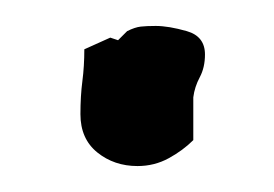

<svg xmlns="http://www.w3.org/2000/svg" viewBox="-20 -60 211 148"><path d="M42 28Q42 14 43.5 2.5Q45 -9 45 -22L65 -31L71 -29L78 -36Q84 -39 88.5 -39.5Q93 -40 100 -40Q110 -40 124 -36Q138 -32 138 -18Q138 -8 134 -0.5Q130 7 129 15V48Q121 56 110 62Q99 68 86 68Q68 68 55 57.5Q42 47 42 28Z"/></svg>

Font: East Sea Dokdo
Style: Regular
Weight: 400
Designer: YoonDesign Inc.
Foundry: YoonDesign Inc.
Version: Version 1.00